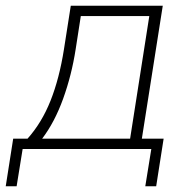

<svg xmlns="http://www.w3.org/2000/svg" viewBox="-54 -520 660 670"><path d="M-34 130 -8 -36H42Q92 -92 122.5 -169Q153 -246 169 -347L193 -500H514L441 -36H517L491 130H453L474 0H25L4 130ZM93 -36H400L467 -464H228L210 -348Q196 -258 166.5 -176Q137 -94 93 -36Z"/></svg>

Font: Mulish ExtraLight
Style: Italic
Weight: 200
Italic angle: -9°
Designer: Vernon Adams
Foundry: Vernon Adams
Version: Version 3.603